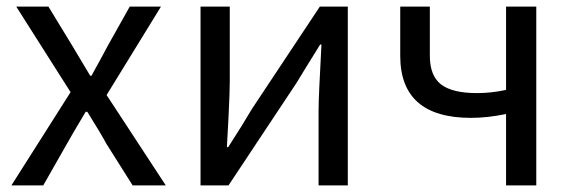

<svg xmlns="http://www.w3.org/2000/svg" viewBox="-20 -563 1739 583"><path d="M14.6 0 194.3 -283.2 29.3 -543H127L200.2 -422.9Q210 -406.2 228.5 -375.5Q247.1 -344.7 253.9 -333H257.8Q299.8 -409.2 306.6 -422.9L374 -543H468.8L303.7 -274.4L483.4 0H382.8L302.7 -127Q287.1 -156.2 245.1 -223.6H240.2Q195.3 -148.4 183.6 -127L111.3 0Z M588.9 0V-543H677.7V-316.4Q677.7 -283.2 673.8 -205.6Q669.9 -127.9 668.9 -116.2H672.9Q715.8 -182.6 745.1 -232.4L951.2 -543H1036.1V0H947.3V-226.6Q947.3 -267.6 956.1 -427.7H952.1Q900.4 -344.7 879.9 -310.5L673.8 0Z M1516.6 0V-216.8Q1460 -205.1 1410.2 -205.1Q1195.3 -205.1 1195.3 -393.6V-543H1285.2V-393.6Q1285.2 -333 1319.3 -306.6Q1353.5 -280.3 1428.7 -280.3Q1471.7 -280.3 1516.6 -290V-543H1608.4V0Z"/></svg>

Font: irohakakuC Regular
Style: Regular
Weight: 400
Designer: [Source Han Sans]
Ryoko NISHIZUKA Ë•øÂ°öÊ∂ºÂ≠ê (kana & ideographs); Paul D. Hunt (Latin, Greek & Cyrillic); Wenlong ZHAN
Version: Version 1.001.20160904